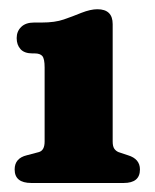

<svg xmlns="http://www.w3.org/2000/svg" viewBox="-20 -740 343 426"><path d="M52 -621.5Q34 -621.5 25.5 -631Q17 -640.5 17 -655.5Q17 -670.5 27 -680.2Q37 -690 55.5 -690H72.5Q102 -690 121.5 -696.8Q141 -703.5 160.5 -711.5Q181 -719.5 196 -719.5Q230 -719.5 230 -686.5V-426Q230 -415.5 233.5 -410.2Q237 -405 243 -402.5L264 -395.5Q290.5 -387.5 290.5 -364Q290.5 -334 254.5 -334H49.5Q12.5 -334 12.5 -364Q12.5 -389 39.5 -395.5L66 -402.5Q79 -406 79 -426V-590.5Q79 -609.5 74 -615.5Q69 -621.5 57 -621.5Z"/></svg>

Font: Fraunces 144pt SuperSoft Black
Style: Regular
Weight: 900
Version: Version 1.000;[b76b70a41]